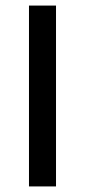

<svg xmlns="http://www.w3.org/2000/svg" viewBox="-20 -669 305 689"><path d="M84 -649H181V0H84Z"/></svg>

Font: Play
Style: Regular
Weight: 400
Designer: Jonas Hecksher (Cyrillic expansion: Cyreal)
Foundry: Jonas Hecksher, Playtype, e-types AS
Version: Version 2.101; ttfautohint (v1.5.65-e2d9)